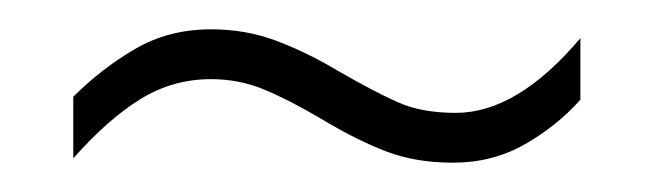

<svg xmlns="http://www.w3.org/2000/svg" viewBox="-20 -419 445 131"><path d="M199 -338Q177 -351 160 -358Q143 -365 124 -365Q98 -365 76 -351.5Q54 -338 30 -311V-353Q49 -372 72 -385.5Q95 -399 124 -399Q148 -399 169 -391Q190 -383 210 -371Q236 -356 252 -349Q268 -342 291 -342Q333 -342 376 -393V-351Q360 -333 338 -320.5Q316 -308 289 -308Q264 -308 244 -315.5Q224 -323 199 -338Z"/></svg>

Font: Noto Sans Malayalam ExtraCondensed ExtraLight
Style: Regular
Weight: 200
Width: 2
Designer: Jelle Bosma - Monotype Design Team
Foundry: Monotype Imaging Inc.
Version: Version 2.104; ttfautohint (v1.8.4.7-5d5b)